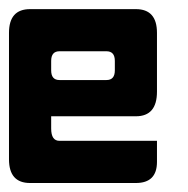

<svg xmlns="http://www.w3.org/2000/svg" viewBox="-20 -407 418 427"><path d="M0 -334Q0 -386.7 46.9 -386.7H282.2Q329.1 -386.7 329.1 -334V-203.1Q329.1 -148.4 282.2 -148.4H93.8V-121.1Q93.8 -93.8 112.3 -93.8H329.1V-46.9Q329.1 0 282.2 0H46.9Q0 0 0 -52.7ZM216.8 -293H112.3Q93.8 -293 93.8 -271.5V-250.5Q93.8 -229 112.3 -229H216.8Q235.4 -229 235.4 -250.5V-271.5Q235.4 -293 216.8 -293Z"/></svg>

Font: Aswaq
Style: Regular
Weight: 400
Designer: Husham Jawad
Version: Version 1.000;November 3, 2021;FontCreator 14.0.0.2814 32-bi